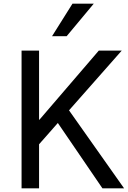

<svg xmlns="http://www.w3.org/2000/svg" viewBox="-20 -1019 691 1039"><path d="M96.7 0V-745.1H191.4V-371.1H193.4L514.6 -745.1H638.7L353.5 -421.9L651.4 0H534.2L293 -353.5L191.4 -238.3V0ZM261.7 -823.2 372.1 -999H487.3L340.8 -823.2Z"/></svg>

Font: Gothic A1 Medium
Style: Regular
Weight: 500
Designer: HanYang I&C Co.,Ltd.
Foundry: HanYang I&C Co.,Ltd.
Version: Version 2.50